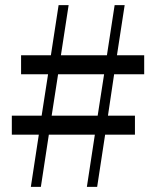

<svg xmlns="http://www.w3.org/2000/svg" viewBox="-20 -727 607 747"><path d="M360 -277H181L206 -438H385ZM541 -438V-512H435L465 -707H426L396 -512H217L247 -707H208L178 -512H62V-438H167L142 -277H26V-203H131L100 0H139L170 -203H349L318 0H358L389 -203H505V-277H400L424 -438Z"/></svg>

Font: Source Han Serif AKR9
Style: Regular
Weight: 400
Designer: Ryoko NISHIZUKA 西塚涼子 (kana & ideographs); Frank Grießhammer (Latin, Greek & Cyrillic); Sandoll Communications 산돌커뮤니케이션, 
Foundry: Adobe Systems Incorporated
Version: Version 1.005;hotconv 1.0.107;makeotfexe 2.5.65593